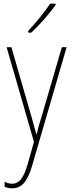

<svg xmlns="http://www.w3.org/2000/svg" viewBox="-20 -784 390 1046"><path d="M283 -757V-764H253C221 -715 179 -665 134 -616V-606H150C193 -645 249 -709 283 -757ZM16 -527 165 -11 129 116C106 195 79 217 46 217C32 217 18 213 5 206V234C19 239 31 242 46 242C95 242 128 210 154 122L343 -527H317L207 -150C196 -116 188 -89 180 -52H178C173 -71 169 -86 151 -150L42 -527Z"/></svg>

Font: Noto Sans Kannada Condensed Thin
Style: Regular
Weight: 100
Width: 3
Designer: Jelle Bosma - Monotype Design Team
Foundry: Monotype Imaging Inc.
Version: Version 2.005